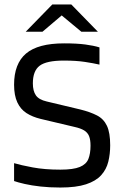

<svg xmlns="http://www.w3.org/2000/svg" viewBox="-20 -831 544 859"><path d="M162 -299Q125 -308 98.5 -325Q72 -342 57.5 -373Q43 -404 43 -452Q43 -546 96.5 -591.5Q150 -637 267 -637Q324 -637 361.5 -632Q399 -627 425 -619V-542Q399 -548 360 -554Q321 -560 266 -560Q188 -560 157.5 -537Q127 -514 127 -458Q127 -424 140.5 -404.5Q154 -385 189 -377L340 -341Q384 -330 414 -314.5Q444 -299 458.5 -268Q473 -237 473 -181Q473 -142 464.5 -107.5Q456 -73 432.5 -47Q409 -21 365 -6.5Q321 8 250 8Q202 8 161.5 3.5Q121 -1 90.5 -8Q60 -15 43 -21V-101Q73 -92 126.5 -82Q180 -72 250 -72Q308 -72 337 -84Q366 -96 375.5 -120Q385 -144 385 -179Q385 -206 378.5 -222Q372 -238 356.5 -247.5Q341 -257 314 -263ZM344 -689 256 -762 170 -689H95L214 -811H299L418 -689Z"/></svg>

Font: Blinker
Style: Regular
Weight: 400
Designer: Juergen Huber
Foundry: supertype
Version: 1.017